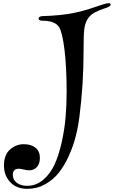

<svg xmlns="http://www.w3.org/2000/svg" viewBox="-20 -937 719 1213"><path d="M679 -908Q679 -898 653 -888Q649 -887 635 -882Q621 -877 606 -871Q591 -865 576 -857Q520 -825 512 -749Q508 -714 508 -617Q508 -404 482 -201Q474 -137 458.5 -76Q443 -15 415.5 46.5Q388 108 352 153.5Q316 199 264.5 227.5Q213 256 153 256Q83 256 44 213Q5 170 5 109Q5 41 43.5 7.5Q82 -26 130 -26Q177 -26 204.5 -3.5Q232 19 232 60Q232 97 213.5 118Q195 139 164 139Q151 139 130 134Q109 129 99 129Q61 129 61 167Q61 199 86.5 218Q112 237 151 237Q208 237 253 199Q298 161 325 101.5Q352 42 370 -39Q388 -120 394.5 -198Q401 -276 401 -358Q401 -512 387.5 -622.5Q374 -733 353 -766Q327 -806 249 -806Q224 -806 224 -820Q224 -832 245 -835Q372 -839 450 -856Q499 -866 547 -881.5Q595 -897 624 -907Q653 -917 666 -917Q679 -917 679 -908Z"/></svg>

Font: Henny Penny
Style: Regular
Weight: 400
Designer: Olga Umpeleva
Foundry: Brownfox
Version: Version 1.001